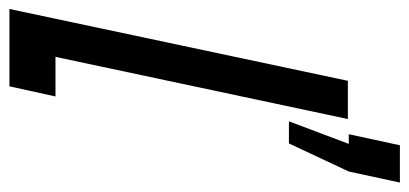

<svg xmlns="http://www.w3.org/2000/svg" viewBox="-286 -632 888 417"><g transform="rotate(90 158.5 -424.0)"><path d="M347 -848H266L242 -737H263L214 -607H262L323 -737ZM-30 0H138L160 -100H74L209 -735H126Z"/></g></svg>

Font: League Gothic Condensed Italic
Style: Regular
Weight: 400
Width: 3
Designer: Tyler Finck
Foundry: The League of Moveable Type
Version: Version 1.001;PS 001.001;hotconv 1.0.56;makeotf.lib2.0.21325